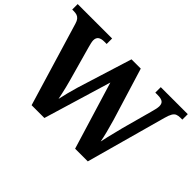

<svg xmlns="http://www.w3.org/2000/svg" viewBox="-124 -1015 1317 1317"><g transform="rotate(45 534.0 -357.0)"><path d="M84 -608Q78 -629 68.5 -640.5Q59 -652 46 -656.5Q33 -661 13 -661H0V-714H334V-661H311Q281 -661 266 -649.5Q251 -638 251 -613Q251 -605 254.5 -588.5Q258 -572 262 -559L333 -305Q340 -281 346 -255.5Q352 -230 357.5 -206Q363 -182 367 -161Q374 -194 383 -229.5Q392 -265 404 -306L529 -707H619L736 -326Q750 -278 761 -235Q772 -192 778 -159Q783 -182 789.5 -210.5Q796 -239 804 -269.5Q812 -300 819 -330L878 -546Q883 -563 887.5 -583Q892 -603 892 -614Q892 -640 877 -650.5Q862 -661 829 -661H806V-714H1068V-661H1049Q1030 -661 1016 -655.5Q1002 -650 992 -633Q982 -616 973 -583L812 0H689L539 -492L391 0H267Z"/></g></svg>

Font: Noto Serif Hebrew
Style: Bold
Weight: 700
Version: Version 2.003